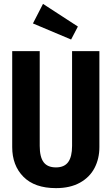

<svg xmlns="http://www.w3.org/2000/svg" viewBox="-20 -956 577 991"><path d="M493 -197Q493 -137 468 -89Q443 -41 392.5 -13Q342 15 269 15Q159 15 101 -43.5Q43 -102 43 -197V-692H185V-203Q185 -146 205 -119Q225 -92 269 -92Q312 -92 332 -119.5Q352 -147 352 -203V-692H493ZM202 -936 382 -819 347 -752 150 -835Z"/></svg>

Font: Fira Sans Extra Condensed SemiBold
Style: Regular
Weight: 600
Width: 1
Designer: Carrois Corporate & Edenspiekermann AG
Foundry: Carrois Corporate GbR & Edenspiekermann AG
Version: Version 4.203